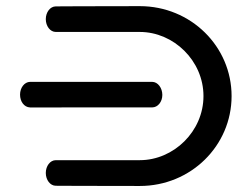

<svg xmlns="http://www.w3.org/2000/svg" viewBox="-20 -601 827 631"><path d="M45.9 -290C45.9 -267.8 58.8 -248.7 78.8 -247.9C79.2 -247.9 479.7 -248 479.8 -248C498.7 -247.9 513.5 -266.3 513.5 -289C513.5 -311.4 499.3 -332 479.8 -332H78.8C60.1 -331.5 45.9 -312.6 45.9 -290ZM130.5 -538C130.5 -515.5 144.7 -496 163.5 -496C163.5 -496 325.5 -496 439.5 -496C550.6 -496 648.7 -401.5 648.7 -285.3C648.7 -169.1 550.6 -74.6 439.5 -74.6C325.5 -74.6 163.5 -74.6 163.5 -74.6C144.6 -74.6 130.5 -55.1 130.5 -32.6C130.5 -10.1 144.7 9.5 163.5 9.5C163.5 9.5 274.4 10.2 439.5 10.2C607.5 10.2 741.1 -122.4 741.1 -285.3C741.1 -448.2 607.5 -580.8 439.5 -580.8C274.4 -580.8 163.5 -580 163.5 -580C144.6 -580 130.5 -560.5 130.5 -538Z"/></svg>

Font: Hi.
Style: Bold
Weight: 400
Designer: Mew Too, Robert Jablonski
Foundry: Cannot Into Space Fonts
Version: Version 1.996